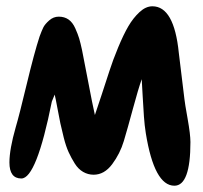

<svg xmlns="http://www.w3.org/2000/svg" viewBox="-20 -612 646 611"><path d="M465 -592Q534 -592 549 -444Q550 -439 567 -296Q568 -285 577 -234.5Q586 -184 586 -160Q586 -21 535 -21Q471 -21 444 -188Q440 -213 438 -241.5Q436 -270 434 -306.5Q432 -343 431 -360Q420 -329 403 -266Q386 -203 374 -163Q362 -123 337 -89.5Q312 -56 278 -56Q260 -56 244.5 -65Q229 -74 218 -91.5Q207 -109 198.5 -127.5Q190 -146 183 -173.5Q176 -201 172 -220Q168 -239 162.5 -269Q157 -299 154 -311Q146 -291 145 -289Q96 -44 48 -44Q10 -44 10 -95Q10 -137 30 -207Q41 -244 65 -344Q89 -444 106 -496Q113 -515 118 -525Q123 -535 136.5 -547Q150 -559 167 -559Q185 -559 198 -550Q211 -541 219.5 -522Q228 -503 232 -489.5Q236 -476 241 -453Q248 -419 261 -350Q274 -281 282 -246Q289 -267 303.5 -310.5Q318 -354 328.5 -387Q339 -420 356 -461Q373 -502 388.5 -528.5Q404 -555 424 -573.5Q444 -592 465 -592Z"/></svg>

Font: Because We Mentor
Style: Regular
Weight: 400
Designer: Liz Wetzel, Aaron Williamson, Russ McMullin
Foundry: Red Hat
Version: Version 1.000